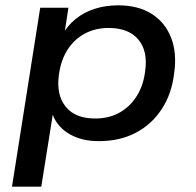

<svg xmlns="http://www.w3.org/2000/svg" viewBox="-20 -521 736 721"><path d="M25 180 131 -492H237L221 -388H213Q233 -425 265 -450.5Q297 -476 337.5 -488.5Q378 -501 423 -501Q499 -501 549.5 -469Q600 -437 622.5 -379.5Q645 -322 634 -246Q625 -169 587.5 -111.5Q550 -54 490 -22.5Q430 9 351 9Q283 9 236 -20.5Q189 -50 174 -102H180L135 180ZM337 -76Q390 -76 429.5 -98.5Q469 -121 494 -161Q519 -201 525 -254Q536 -329 499.5 -372.5Q463 -416 388 -416Q337 -416 297 -394Q257 -372 232.5 -332.5Q208 -293 201 -239Q191 -164 227 -120Q263 -76 337 -76Z"/></svg>

Font: Nunito Sans 10pt SemiExpanded SemiBold
Style: Italic
Weight: 600
Width: 6
Italic angle: -9°
Designer: Vernon Adams
Foundry: Vernon Adams
Version: Version 3.101;gftools[0.9.27]